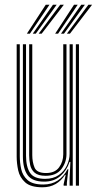

<svg xmlns="http://www.w3.org/2000/svg" viewBox="-20 -788 411 815"><path d="M160.2 7Q110 7 86.9 -13.9Q63.8 -34.8 57.2 -64.9Q50.8 -95 50.8 -122.2V-600H64V-124.5Q64 -98.2 69.9 -70.5Q75.8 -42.8 96.9 -23.8Q118 -4.8 163.8 -4.8Q199.5 -4.8 225.2 -21.8Q251 -38.8 266.5 -69.5H270.2L263.8 -11.8V0H250.2L250 -5.5L258.8 -45.8H256Q240.2 -20.8 216.2 -6.9Q192.2 7 160.2 7ZM302 0V-600H315.2V0ZM173.8 -41.8Q142 -41.8 127.1 -54.9Q112.2 -68 108 -88Q103.8 -108 103.8 -128.8V-600H117V-129.5Q117 -100.2 126.6 -76.9Q136.2 -53.5 175.5 -53.5Q213 -53.5 230.8 -77.6Q248.5 -101.8 248.5 -133.2V-600H262.2V-134Q262.2 -98.8 240.5 -70.2Q218.8 -41.8 173.8 -41.8ZM167 -17Q116.8 -17.2 97 -44.9Q77.2 -72.5 77.2 -125.2V-600H90.5V-126.8Q90.5 -80.2 107.4 -54.5Q124.2 -28.8 171.2 -28.8Q206.5 -28.8 229.6 -45.1Q252.8 -61.5 264.1 -86Q275.5 -110.5 275.5 -135.2V-600H288.8V0H275.5V-32L278.8 -100.5H275Q263.8 -64.8 236.2 -40.8Q208.8 -16.8 167 -17ZM94 -645 174.2 -767.8H190L106.8 -645ZM119 -645 204.8 -767.8H220.5L131.8 -645ZM144 -645 235.5 -767.8H251L156.8 -645ZM214 -645 294.2 -767.8H309.8L226.5 -645ZM238.8 -645 324.8 -767.8H340.2L251.5 -645ZM263.8 -645 355.2 -767.8H370.8L276.8 -645Z"/></svg>

Font: Big Shoulders Inline Display
Style: Regular
Weight: 400
Designer: Patric King
Foundry: XO Type Co
Version: Version 1.000